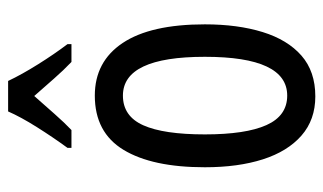

<svg xmlns="http://www.w3.org/2000/svg" viewBox="-186 -620 816 485"><g transform="rotate(-90 222.5 -378.0)"><path d="M403 -269Q403 -186 383.5 -123Q364 -60 324 -25Q284 10 221 10Q162 10 122 -25Q82 -60 62 -122.5Q42 -185 42 -269Q42 -402 86 -474.5Q130 -547 223 -547Q309 -547 356 -476.5Q403 -406 403 -269ZM125 -269Q125 -166 148.5 -113.5Q172 -61 223 -61Q321 -61 321 -269Q321 -476 223 -476Q171 -476 148 -424.5Q125 -373 125 -269ZM260 -766Q276 -732 302 -690.5Q328 -649 353 -616V-606H308Q287 -626 266 -650Q245 -674 222 -700Q199 -674 176.5 -648.5Q154 -623 136 -606H91V-616Q118 -653 143.5 -693.5Q169 -734 183 -766Z"/></g></svg>

Font: Noto Sans ExtraCondensed
Style: Regular
Weight: 400
Width: 2
Designer: Monotype Design Team
Foundry: Monotype Imaging Inc.
Version: Version 2.013; ttfautohint (v1.8.4.7-5d5b)